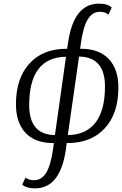

<svg xmlns="http://www.w3.org/2000/svg" viewBox="-20 -779 673 1059"><path d="M422 -510H427Q526 -510 579.5 -454Q633 -398 633 -296Q633 -153 558 -71.5Q483 10 353 10L348 9L344 41Q314 260 173 260Q149 260 131.5 254.5Q114 249 108 244L103 238L121 200Q137 215 168 215Q209 215 234.5 174Q260 133 273 41L277 10H273Q174 10 121 -46Q68 -102 68 -204Q68 -346 142 -428Q216 -510 346 -510L350 -509L355 -540Q385 -759 526 -759Q550 -759 567.5 -753.5Q585 -748 590 -742L596 -737L578 -698Q562 -714 531 -714Q490 -714 464.5 -673Q439 -632 426 -540ZM559 -302Q559 -465 416 -467L354 -34Q454 -35 506.5 -102.5Q559 -170 559 -302ZM141 -199Q141 -36 283 -34L344 -466Q141 -463 141 -199Z"/></svg>

Font: Arsenal
Style: Italic
Weight: 400
Italic angle: -9.10001°
Designer: Andrij Shevchenko
Foundry: Stairsfor
Version: Version 2.001;PS 002.001;hotconv 1.0.88;makeotf.lib2.5.64775